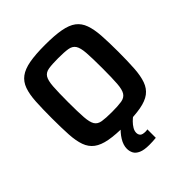

<svg xmlns="http://www.w3.org/2000/svg" viewBox="-242 -843 1190 1190"><g transform="rotate(-45 353.5 -248.0)"><path d="M353 8Q269 8 215 -2Q161 -12 129.5 -35.5Q98 -59 83.5 -99.5Q69 -140 65.5 -200Q62 -260 62 -344Q62 -428 65.5 -488Q69 -548 83.5 -588.5Q98 -629 129.5 -652.5Q161 -676 215 -686Q269 -696 353 -696Q437 -696 491.5 -686Q546 -676 577 -652.5Q608 -629 622.5 -588.5Q637 -548 641 -488Q645 -428 645 -344Q645 -260 641 -200Q637 -140 622.5 -99.5Q608 -59 577 -35.5Q546 -12 491.5 -2Q437 8 353 8ZM353 -108Q407 -108 437.5 -113Q468 -118 482 -139.5Q496 -161 499.5 -209Q503 -257 503 -344Q503 -431 499.5 -479Q496 -527 482 -548.5Q468 -570 437.5 -575Q407 -580 353 -580Q299 -580 268.5 -575Q238 -570 224.5 -548.5Q211 -527 207.5 -479Q204 -431 204 -344Q204 -257 207.5 -209Q211 -161 224.5 -139.5Q238 -118 268.5 -113Q299 -108 353 -108ZM373 200Q327 200 301.5 188.5Q276 177 266.5 158.5Q257 140 257 118Q257 86 278 52Q299 18 332 -10L431 0Q418 9 403 24Q388 39 378 56Q368 73 368 89Q368 105 377.5 115Q387 125 415 125Q418 125 422.5 124.5Q427 124 432 123V197Q405 200 373 200Z"/></g></svg>

Font: Saira SemiBold
Style: Regular
Weight: 600
Designer: Hector Gatti with collaboration of the Omnibus-Type team
Foundry: Omnibus-Type
Version: Version 1.100; ttfautohint (v1.8.3)